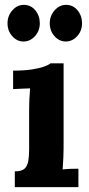

<svg xmlns="http://www.w3.org/2000/svg" viewBox="-20 -771 367 791"><path d="M41 -65Q69 -65 81 -76Q93 -87 96.5 -107.5Q100 -128 100 -154V-320Q100 -338 101 -361.5Q102 -385 104 -407Q88 -406 66.5 -405.5Q45 -405 34 -404V-480Q80 -480 112 -485Q144 -490 162.5 -497Q181 -504 188 -510H242V-161Q242 -147 241 -121.5Q240 -96 238 -73Q254 -75 273.5 -75.5Q293 -76 303 -76V0H41ZM251 -600Q224 -600 204.5 -622Q185 -644 185 -675Q185 -706 205 -728.5Q225 -751 252 -751Q281 -751 299.5 -728.5Q318 -706 318 -675Q318 -644 298 -622Q278 -600 251 -600ZM77 -600Q50 -600 30.5 -622Q11 -644 11 -675Q11 -706 31 -728.5Q51 -751 78 -751Q107 -751 125.5 -728.5Q144 -706 144 -675Q144 -644 124 -622Q104 -600 77 -600Z"/></svg>

Font: Lora
Style: Weight 700
Weight: 700
Designer: Olga Karpushina, Alexei Vanyashin (Cyrillic)
Foundry: Cyreal
Version: Version 3.001